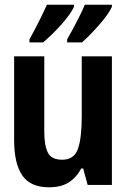

<svg xmlns="http://www.w3.org/2000/svg" viewBox="-20 -785 540 815"><path d="M328 -605Q360 -633 400.5 -679Q441 -725 455 -756V-765H340Q332 -744 311 -703Q290 -662 265 -618V-605ZM163 -605Q202 -638 240.5 -681Q279 -724 294 -756V-765H179Q170 -744 150 -703.5Q130 -663 105 -618V-605ZM325 -70H333L352 0H455V-546H327V-290Q327 -200 311 -153.5Q295 -107 244 -107Q198 -107 183 -137.5Q168 -168 168 -226V-546H40V-190Q40 -91 74.5 -40.5Q109 10 188 10Q239 10 271.5 -10.5Q304 -31 325 -70Z"/></svg>

Font: Noto Sans Mono UI Condensed
Style: Bold
Weight: 700
Width: 3
Designer: Monotype Design team
Foundry: Monotype Imaging Inc.
Version: 1.000